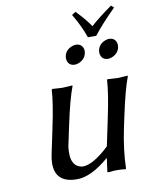

<svg xmlns="http://www.w3.org/2000/svg" viewBox="-87 -836 705 910"><g transform="rotate(-10 265.5 -381.5)"><path d="M377 -644Q357.9 -699.7 321.3 -761.2L339.8 -772.9Q386.2 -725.1 407.2 -691.9Q446.3 -727.5 510.7 -772.9L523.4 -761.2Q455.1 -693.4 417 -644ZM257.8 -573.2Q264.2 -603.5 294.9 -615.2Q304.2 -619.1 313.5 -619.1Q341.8 -619.1 349.6 -592.8Q352.1 -582.5 349.6 -573.2Q343.3 -543 312.5 -530.8Q303.2 -526.9 293.9 -526.9Q265.6 -526.9 258.3 -553.2Q255.9 -563.5 257.8 -573.2ZM418 -573.2Q424.3 -603.5 455.1 -615.2Q464.4 -619.1 473.6 -619.1Q502 -619.1 509.3 -592.8Q511.7 -582.5 509.8 -573.2Q503.4 -543 472.7 -530.8Q463.4 -526.9 454.1 -526.9Q425.8 -526.9 418.5 -553.2Q416 -563.5 418 -573.2ZM363.8 -64Q278.3 9.8 210 9.8Q105 9.8 106 -85.4Q106.4 -105 110.8 -126L136.7 -249Q161.6 -366.2 165 -429.2L168 -432.1Q169.9 -432.1 215.3 -429.2L264.6 -432.1L265.1 -429.2Q242.2 -368.7 216.8 -249L195.8 -149.9Q183.1 -51.3 247.6 -44.9Q297.4 -45.4 375.5 -119.1L402.8 -249Q427.7 -366.2 431.2 -429.2L433.6 -432.1Q435.5 -432.1 481 -429.2L530.8 -432.1L531.2 -429.2Q508.3 -368.7 482.9 -249L470.7 -191.9Q449.2 -90.3 446.8 0L444.3 2.9Q425.3 0 400.4 0Q388.2 0 365.2 2.9Q356.4 2.9 356.9 0L365.7 -64Z"/></g></svg>

Font: Linux Biolinum Capitals O
Style: Italic Samll Caps
Weight: 400
Italic angle: -12°
Designer: Philipp H. Poll
Foundry: Philipp H. Poll
Version: Version 0.6.2